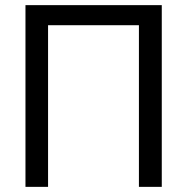

<svg xmlns="http://www.w3.org/2000/svg" viewBox="-20 -727 728 747"><path d="M609.4 0H520.5V-628.9H167V0H79.1V-707H609.4Z"/></svg>

Font: WEMIX Pretendard Variable
Style: Regular
Weight: 400
Designer: Base glyphs from Inter by Rasmus Andersson; Hangeul glyphs from Noto Sans CJK(Source Han Sans) by Jang Soo-young and Kan
Foundry: Kil Hyung-jin
Version: Version 1.000;Glyphs 3.2 (3208)